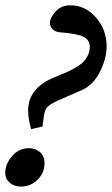

<svg xmlns="http://www.w3.org/2000/svg" viewBox="-30 -685 423 725"><path d="M87.4 -197.3Q76.2 -238.3 76.2 -267.6Q76.2 -347.7 165 -388.7L225.6 -414.1Q275.4 -437 292.2 -460Q309.1 -482.9 309.1 -506.8Q309.1 -534.7 284.9 -546.4Q260.7 -558.1 197.3 -563Q180.2 -564 169.4 -574Q158.7 -584 158.7 -598.6Q158.7 -617.7 179.9 -641.4Q201.2 -665 235.4 -665Q292 -665 332.3 -618.9Q372.6 -572.8 372.6 -509.8Q372.6 -463.9 347.4 -414.1Q322.3 -364.3 280.8 -345.7L186 -304.2Q154.8 -289.6 145.8 -277.1Q136.7 -264.6 133.8 -232.4Q132.8 -226.6 131.8 -217.5Q130.9 -208.5 130.9 -207.5ZM49.3 19.5Q23.4 19.5 6.6 4.9Q-10.3 -9.8 -10.3 -32.7Q-10.3 -64.9 15.4 -95.2Q41 -125.5 79.6 -125.5Q105 -125.5 121.6 -109.9Q138.2 -94.2 138.2 -69.3Q138.2 -32.7 112.1 -6.6Q85.9 19.5 49.3 19.5Z"/></svg>

Font: Elstob 8pt SemiBold
Style: Italic
Weight: 600
Italic angle: -20°
Designer: Peter S. Baker
Version: Version 1.015